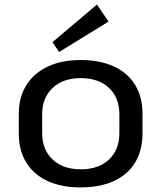

<svg xmlns="http://www.w3.org/2000/svg" viewBox="-20 -810 704 838"><path d="M332 8Q248 8 187.5 -20Q127 -48 94.5 -101Q62 -154 62 -227V-313Q62 -386 95 -438.5Q128 -491 188.5 -519.5Q249 -548 332 -548Q416 -548 477 -520Q538 -492 570 -439Q602 -386 602 -313V-227Q602 -154 570 -101Q538 -48 477 -20Q416 8 332 8ZM332 -71Q410 -71 455.5 -113.5Q501 -156 501 -229V-311Q501 -384 455.5 -426.5Q410 -469 332 -469Q255 -469 209.5 -426Q164 -383 164 -311V-229Q164 -157 209.5 -114Q255 -71 332 -71ZM454 -716 238 -583 209 -626 403 -790Z"/></svg>

Font: Pathway Extreme 28pt Medium
Style: Regular
Weight: 500
Designer: Eduardo Rodriguez Tunni
Foundry: Eduardo Rodriguez Tunni
Version: Version 1.001;gftools[0.9.26]